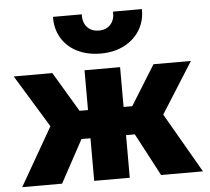

<svg xmlns="http://www.w3.org/2000/svg" viewBox="-53 -825 966 882"><g transform="rotate(-5 429.5 -383.5)"><path d="M14 0 167.5 -267.5 19.5 -510H197.5L307 -326.5H346V-510H510V-326.5H550L664 -510H836.5L688.5 -275.5L847.5 0H654.5L550.5 -196.5H510V0H346V-196.5H304.5L198 0ZM428 -580Q365.5 -580 319 -603.5Q272.5 -627 247.2 -669.2Q222 -711.5 223 -767H356Q354 -730 373.8 -708Q393.5 -686 428 -686Q462.5 -686 482 -708Q501.5 -730 500 -767H633Q634 -712.5 608 -670.2Q582 -628 535.5 -604Q489 -580 428 -580Z"/></g></svg>

Font: Geologica
Style: Bold
Weight: 700
Designer: Sindre Bremnes, Frode Helland
Foundry: Monokrom Skriftforlag AS
Version: Version 1.010; ttfautohint (v1.8.4.7-5d5b);gftools[0.9.28]